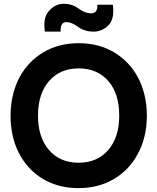

<svg xmlns="http://www.w3.org/2000/svg" viewBox="-20 -972 823 1004"><path d="M214.8 -806.6Q235.4 -806.6 296.9 -806.6Q295.9 -829.1 302.7 -842.8Q309.6 -856.4 327.1 -856.4Q354.5 -856.4 388.7 -831.1Q422.9 -806.6 469.7 -806.6Q513.7 -806.6 546.9 -839.8Q572.3 -865.2 572.3 -915Q572.3 -929.7 570.3 -947.3Q543 -947.3 488.3 -947.3Q491.2 -925.8 482.4 -914.1Q474.6 -902.3 456.1 -902.3Q424.8 -902.3 391.6 -926.8Q358.4 -952.1 313.5 -952.1Q268.6 -952.1 236.3 -915Q211.9 -888.7 211.9 -842.8Q211.9 -826.2 214.8 -806.6ZM748 -367.2Q748 -309.6 735.4 -257.8Q722.7 -206.1 698.2 -163.1Q654.3 -82 574.2 -35.2Q495.1 11.7 389.6 11.7Q334 11.7 285.2 -2Q236.3 -15.6 195.3 -42Q120.1 -90.8 77.1 -174.8Q35.2 -259.8 35.2 -367.2Q35.2 -424.8 47.9 -476.6Q60.5 -528.3 84 -571.3Q128.9 -652.3 208 -699.2Q287.1 -746.1 390.6 -746.1Q496.1 -746.1 575.2 -699.2Q654.3 -652.3 699.2 -571.3Q722.7 -528.3 735.4 -476.6Q748 -424.8 748 -367.2ZM603.5 -367.2Q603.5 -481.4 546.9 -547.9Q489.3 -614.3 391.6 -614.3Q293.9 -614.3 236.3 -547.9Q178.7 -481.4 178.7 -367.2Q178.7 -253.9 236.3 -187.5Q293 -121.1 391.6 -121.1Q488.3 -121.1 545.9 -187.5Q603.5 -253.9 603.5 -367.2Z"/></svg>

Font: BM-Biotif
Style: Bold
Weight: 400
Designer: Deni Anggara
Version: Version 1.000;PS 001.000;hotconv 1.0.88;makeotf.lib2.5.64776